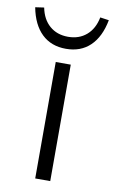

<svg xmlns="http://www.w3.org/2000/svg" viewBox="-97 -712 452 755"><g transform="rotate(10 129.0 -334.0)"><path d="M276 -663 241 -668Q232 -622 202.5 -596.5Q173 -571 129 -571Q85 -571 55.5 -596.5Q26 -622 17 -668L-18 -663Q-5 -595 32.5 -559Q70 -523 129 -523Q188 -523 225.5 -559Q263 -595 276 -663ZM99 -465H159V0H99Z"/></g></svg>

Font: Ysabeau SC Semilight
Style: Regular
Weight: 300
Designer: Christian Thalmann (Catharsis Fonts)
Version: Version 0.003